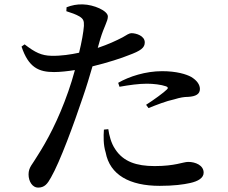

<svg xmlns="http://www.w3.org/2000/svg" viewBox="-20 -817 1040 874"><path d="M524 -422C569 -430 612 -436 649 -436C678 -436 713 -432 736 -424C744 -421 747 -416 740 -410C729 -398 677 -360 645 -340L656 -325C691 -339 736 -357 774 -365C800 -373 818 -376 836 -376C872 -378 890 -389 890 -412C890 -431 877 -451 850 -467C828 -479 784 -493 718 -493C643 -493 568 -469 518 -440ZM473 -229C477 -202 485 -166 505 -137C542 -81 601 -61 684 -61C778 -61 813 -80 837 -80C869 -80 907 -65 907 -31C907 -7 882 8 846 16C815 23 771 29 707 29C570 29 480 -21 461 -123C450 -158 451 -196 453 -227ZM92 -615 78 -605C110 -509 157 -489 226 -489C254 -489 289 -493 321 -498C312 -464 301 -430 291 -401C245 -269 193 -174 150 -107C128 -69 110 -56 110 -23C110 9 128 37 153 37C183 37 196 20 212 -9C253 -80 316 -252 357 -374C373 -420 388 -470 401 -515C468 -531 538 -554 564 -565C622 -586 639 -600 639 -624C639 -654 600 -666 578 -666C569 -666 556 -658 538 -647C509 -632 473 -615 425 -599L436 -638C454 -698 471 -720 471 -742C471 -768 407 -796 357 -797C330 -798 307 -793 283 -784L282 -766C304 -759 325 -752 342 -742C359 -731 363 -723 362 -699C360 -671 352 -626 340 -577C303 -569 258 -562 214 -563C169 -564 140 -578 92 -615Z"/></svg>

Font: Noto Serif HK SemiBold
Style: Regular
Weight: 600
Designer: Ryoko NISHIZUKA 西塚涼子 (kana & ideographs); Frank Grießhammer (Latin, Greek & Cyrillic); Wenlong ZHANG 张文龙 (bopomofo); San
Foundry: Adobe
Version: Version 2.001;hotconv 1.1.0;makeotfexe 2.6.0